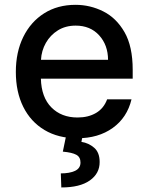

<svg xmlns="http://www.w3.org/2000/svg" viewBox="-20 -573 627 811"><path d="M306.5 11Q226.2 11 168 -23.8Q109.7 -58.6 78.3 -121.6Q46.9 -184.7 46.9 -269.2Q46.9 -353 78.3 -416.9Q109.7 -480.8 166.4 -516.7Q223 -552.6 299 -552.6Q360.8 -552.6 416 -525Q471.2 -497.5 505.9 -437.3Q540.5 -377.1 540.5 -278.4V-240.8H152.7Q154.8 -161.9 197.1 -119.3Q239.3 -76.7 307.5 -76.7Q353 -76.7 385.7 -95.9Q418.3 -115.1 432.5 -153.4H535.5Q517 -76.3 456.3 -32.7Q395.6 11 306.5 11ZM153.1 -320.3H436.4Q436.1 -382.8 398.8 -423.8Q361.5 -464.8 299.7 -464.8Q256.7 -464.8 224.6 -444.8Q192.5 -424.7 173.8 -391.9Q155.2 -359 153.1 -320.3ZM259.9 -2.8H329.5L323.9 26.3Q354.4 30.9 377.7 51Q400.9 71 400.9 111.2Q401.3 159.4 359.6 189.1Q317.8 218.8 239 218.8L236.9 159.4Q273.8 159.4 296.7 148.8Q319.6 138.1 320 114.3Q320.3 90.6 302.4 80.8Q284.4 71 245.4 67.5Z"/></svg>

Font: Inter Zeller Medium
Style: Regular
Weight: 500
Designer: Rasmus Andersson; Joe Bland
Foundry: zeller
Version: Version 3.015;git-dec3a8cb1